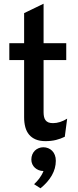

<svg xmlns="http://www.w3.org/2000/svg" viewBox="-20 -742 419 1026"><path d="M223.1 12.2Q192.9 12.2 171.1 3.2Q149.4 -5.9 135.5 -22.5Q121.6 -39.1 115.2 -62.7Q108.9 -86.4 108.9 -115.2V-420.9H29.8V-511.2H108.9V-671.9L212.9 -722.2V-511.2H334V-420.9H212.9V-142.1Q212.9 -129.4 215.1 -118.7Q217.3 -107.9 222.9 -100.1Q228.5 -92.3 238.3 -88.1Q248 -84 263.2 -84Q300.3 -84 338.9 -107.9L326.2 -11.2Q304.7 -0.5 279.3 5.9Q253.9 12.2 223.1 12.2ZM162.1 242.2Q168 236.8 175 229.5Q182.1 222.2 189 213.1Q195.8 204.1 201.9 193.6Q208 183.1 212.4 171.9Q198.7 171.9 187 167.2Q175.3 162.6 166.5 154.5Q157.7 146.5 152.6 135.3Q147.5 124 147.5 110.8Q147.5 95.7 152.6 83.5Q157.7 71.3 166.5 62.7Q175.3 54.2 187 49.6Q198.7 44.9 211.4 44.9Q225.1 44.9 237.3 49.8Q249.5 54.7 258.5 63.7Q267.6 72.8 272.9 86.2Q278.3 99.6 278.3 117.2Q278.3 157.7 257.1 195.1Q235.8 232.4 196.3 264.2Z"/></svg>

Font: Overpass
Style: Regular
Weight: 400
Designer: Delve Withrington
Foundry: Delve Fonts
Version: Version 1.001